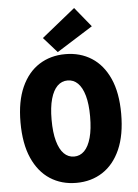

<svg xmlns="http://www.w3.org/2000/svg" viewBox="-60 -945 720 1003"><g transform="rotate(-5 300.0 -443.5)"><path d="M300 12Q222 12 162.5 -26.5Q103 -65 69.5 -140.5Q36 -216 36 -328Q36 -438 69.5 -512.5Q103 -587 162.5 -625Q222 -663 300 -663Q378 -663 437.5 -625Q497 -587 530.5 -512.5Q564 -438 564 -328Q564 -216 530.5 -140.5Q497 -65 437.5 -26.5Q378 12 300 12ZM300 -126Q331 -126 353.5 -148.5Q376 -171 388.5 -216Q401 -261 401 -328Q401 -393 388.5 -437Q376 -481 353.5 -503Q331 -525 300 -525Q269 -525 246.5 -503Q224 -481 211.5 -437Q199 -393 199 -328Q199 -261 211.5 -216Q224 -171 246.5 -148.5Q269 -126 300 -126ZM262 -677 191 -757 367 -899 451 -796Z"/></g></svg>

Font: Source Code Pro ExtraBold
Style: Regular
Weight: 800
Monospace: yes
Designer: Paul D. Hunt, Teo Tuominen
Foundry: Adobe Systems Incorporated
Version: Version 1.018;hotconv 1.0.116;makeotfexe 2.5.65601